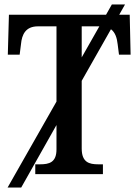

<svg xmlns="http://www.w3.org/2000/svg" viewBox="-20 -780 621 860"><path d="M14 60H75L233 -220V-111C233 -52 200 -44 159 -44H138V0H441V-44H420C379 -44 346 -53 346 -115V-418L477 -649C496 -635 504 -610 507 -582L513 -535H565L561 -714H514L540 -760H481L455 -714H20L15 -535H68L74 -582C78 -626 95 -662 150 -662H233V-325ZM346 -662H425L346 -523Z"/></svg>

Font: Noto Serif SemiCondensed Medium
Style: Regular
Weight: 500
Width: 4
Designer: Monotype Design Team
Foundry: Monotype Imaging Inc.
Version: Version 2.014